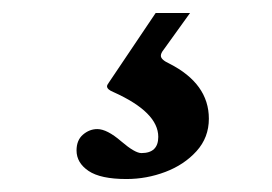

<svg xmlns="http://www.w3.org/2000/svg" viewBox="-20 -25 419 296"><path d="M175 251Q135 251 116.5 238.5Q98 226 98 207Q98 191 108 182.5Q118 174 130 174Q145 174 167 193Q188 211 198 211Q224 211 224 186Q224 148 155 117Q145 113 145 108Q145 106 148 102L220 -5H273L232 52Q228 57 228 61Q228 67 241 73Q302 104 302 158Q302 187 283 208Q264 229 235 240Q206 251 175 251Z"/></svg>

Font: Junicode
Style: Bold
Weight: 700
Designer: Peter S. Baker
Version: Version 2.100; ttfautohint (v1.8.4)